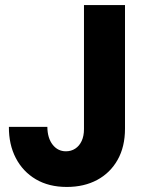

<svg xmlns="http://www.w3.org/2000/svg" viewBox="-20 -740 602 768"><path d="M247.1 7.8Q175.3 7.8 123.3 -22.9Q71.3 -53.7 43.2 -107.9Q15.1 -162.1 15.6 -232.4H169.4Q169.9 -187.5 190.7 -161.1Q211.4 -134.8 243.7 -134.8Q264.6 -134.8 281 -145.5Q297.4 -156.2 306.6 -176Q315.9 -195.8 315.9 -223.6V-719.7H480V-225.6Q480 -152.8 450.4 -100.6Q420.9 -48.3 368.7 -20.3Q316.4 7.8 247.1 7.8Z"/></svg>

Font: Reddit Mono ExtraBold
Style: Regular
Weight: 800
Monospace: yes
Designer: Stephen Hutchings
Foundry: Reddit
Version: Version 1.014